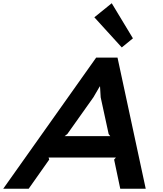

<svg xmlns="http://www.w3.org/2000/svg" viewBox="-74 -1166 1004 1186"><path d="M325.2 -325.2H606.9L597.2 -337.9L547.9 -564.9L543.9 -631.8H542L502.9 -564.9L341.8 -337.9ZM651.9 -810.1 826.2 0H668.9L630.9 -180.2L642.1 -192.9H226.1L230 -180.2L103 0H-54.2L520 -810.1ZM616.2 -1146 747.1 -929.2 678.2 -873 508.8 -1059.1Z"/></svg>

Font: Sinkin Sans 600 SemiBold Italic
Style: Regular
Weight: 600
Italic angle: -112°
Designer: Keith Bates
Foundry: K-Type
Version: Sinkin Sans (version 1.0)  by Keith Bates   •   © 2014   www